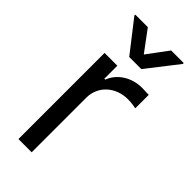

<svg xmlns="http://www.w3.org/2000/svg" viewBox="-244 -812 860 860"><g transform="rotate(45 186.0 -382.0)"><path d="M76.7 0H160.5V-345.2C160.5 -419 218.8 -473 298.3 -473C320.7 -473 343.8 -468.8 349.4 -467.3V-552.6C339.8 -553.3 317.8 -554 305.4 -554C240.1 -554 183.2 -517 163.4 -463.1H157.7V-545.5H76.7ZM132.1 -764.2H52.6V-758.5L167.6 -610.8H244.3L359.4 -758.5V-764.2H279.8L206 -664.8Z"/></g></svg>

Font: Karasuma Gothic
Style: Regular
Weight: 400
Designer: Rasmus Andersson, Ryoko Nishizuka
Foundry: Genbu
Version: Version 1.00